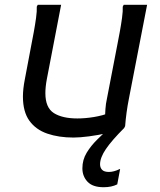

<svg xmlns="http://www.w3.org/2000/svg" viewBox="-20 -564 672 804"><path d="M76 -160Q76 -175 78 -193.5Q80 -212 84 -232L112 -380Q116 -400 121.5 -430Q127 -460 131 -489Q135 -518 134 -536L138 -544H236L176 -232Q173 -216 171.5 -201.5Q170 -187 170 -174Q170 -113 205.5 -90.5Q241 -68 304 -68Q337 -68 373.5 -74Q410 -80 440 -92L420 -68Q420 -85 421.5 -107.5Q423 -130 428 -152L472 -380Q476 -400 481.5 -430Q487 -460 491 -489Q495 -518 494 -536L498 -544H596L520 -152Q514 -122 510 -92.5Q506 -63 504 -36L500 -28Q470 -16 430.5 -7Q391 2 352.5 7Q314 12 288 12Q226 12 178 -4.5Q130 -21 103 -58.5Q76 -96 76 -160ZM471 208Q459 214 445 217Q431 220 414 220Q368 220 346.5 197Q325 174 325 141Q325 105 343 75.5Q361 46 387 20.5Q413 -5 437 -28H500Q448 24 423.5 60Q399 96 399 124Q399 138 407.5 147Q416 156 436 156Q457 156 481 144H483Z"/></svg>

Font: Kufam
Style: Italic
Weight: 400
Italic angle: -11°
Designer: Artur Schmal
Foundry: Original Type
Version: Version 1.301; ttfautohint (v1.8.3)